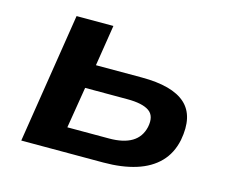

<svg xmlns="http://www.w3.org/2000/svg" viewBox="-77 -608 857 715"><g transform="rotate(15 351.0 -250.5)"><path d="M57 0 136 -501H278L253 -343H430Q548 -343 598.5 -297.5Q649 -252 631 -156Q620 -103 586.5 -68.5Q553 -34 499 -17Q445 0 373 0ZM210 -92H371Q426 -92 458.5 -111.5Q491 -131 500 -171Q509 -215 483 -233Q457 -251 399 -251H236Z"/></g></svg>

Font: Nunito Sans 7pt SemiExpanded
Style: Bold Italic
Weight: 700
Width: 6
Italic angle: -9°
Designer: Vernon Adams
Foundry: Vernon Adams
Version: Version 3.101;gftools[0.9.27]